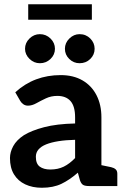

<svg xmlns="http://www.w3.org/2000/svg" viewBox="-20 -877 590 905"><path d="M177 8Q133 8 99 -8Q65 -24 46 -55Q27 -86 27 -132Q27 -160 42.5 -188.5Q58 -217 93 -240Q129 -262 188 -277.5Q247 -293 334 -295V-324Q334 -376 312.5 -400.5Q291 -425 250 -425Q221 -425 196.5 -413.5Q172 -402 151.5 -390.5Q131 -379 112 -379Q99 -379 89.5 -386Q80 -393 75 -402L52 -442Q97 -483 150.5 -503Q204 -523 266 -523Q326 -523 369 -498Q412 -473 435 -428Q458 -383 458 -324V0H401Q382 0 372.5 -5Q363 -10 357 -27L347 -63Q308 -29 269.5 -10.5Q231 8 177 8ZM217 -78Q253 -78 280.5 -91.5Q308 -105 334 -132V-218Q290 -217 255.5 -211.5Q221 -206 197.5 -196.5Q174 -187 161.5 -172.5Q149 -158 149 -138Q149 -105 167.5 -91.5Q186 -78 217 -78ZM433 0 446 -101 504 -89Q517 -86 525 -79Q533 -72 533 -58V0ZM239 -647Q239 -619 218 -599Q197 -579 168 -579Q140 -579 119 -599.5Q98 -620 98 -647Q98 -675 119 -695.5Q140 -716 168 -716Q197 -716 218 -695.5Q239 -675 239 -647ZM426 -647Q426 -619 405.5 -599Q385 -579 355 -579Q327 -579 306.5 -599Q286 -619 286 -647Q286 -675 307 -695.5Q328 -716 355 -716Q385 -716 405.5 -695.5Q426 -675 426 -647ZM113 -784V-857H413V-784Z"/></svg>

Font: Aleo
Style: Bold
Weight: 700
Designer: Alessio Laiso
Foundry: Alessio Laiso
Version: Version 2.001;gftools[0.9.29]